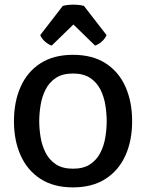

<svg xmlns="http://www.w3.org/2000/svg" viewBox="-20 -795 630 828"><path d="M149.2 -272.2Q149.2 -238.3 155.2 -202.6Q161.2 -166.8 176.8 -136.2Q192.4 -105.5 221 -86.5Q249.6 -67.5 294.8 -67.5Q340 -67.5 368.6 -86.5Q397.2 -105.5 412.8 -136.2Q428.4 -166.8 434.2 -202.6Q440.1 -238.3 440.1 -272.2Q440.1 -306.4 434.2 -342.5Q428.4 -378.5 412.8 -409.3Q397.2 -440 368.6 -459Q340 -478 294.8 -478Q249.6 -478 221 -459Q192.4 -440 176.8 -409.3Q161.2 -378.5 155.2 -342.5Q149.2 -306.4 149.2 -272.2ZM40.2 -272.2Q40.2 -356.6 69.2 -421.2Q98.1 -485.8 154.8 -522.2Q211.4 -558.6 294.6 -558.6Q378.5 -558.6 435.2 -522.3Q491.8 -486 520.8 -421.4Q549.8 -356.8 549.8 -272.2Q549.8 -187.7 520.5 -123.5Q491.1 -59.2 434.3 -23.1Q377.4 13.1 294.6 13.1Q211.4 13.1 154.8 -23.5Q98.1 -60 69.2 -124.4Q40.2 -188.7 40.2 -272.2ZM342 -769.5 439.5 -643.6Q432.2 -626.6 417.4 -614.4Q402.6 -602.2 390 -598.4L296.6 -689.4L203 -598.4Q190.4 -602.2 175.6 -614.4Q160.8 -626.6 153.5 -643.6L250.8 -769.5Q259.8 -772 271.8 -773.5Q283.9 -774.9 296.6 -774.9Q308.9 -774.9 321 -773.5Q333 -772 342 -769.5Z"/></svg>

Font: Signika SC
Style: Regular
Weight: 300
Designer: Anna Giedryś
Foundry: Anna Giedryś
Version: Version 2.000